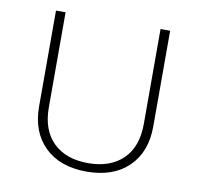

<svg xmlns="http://www.w3.org/2000/svg" viewBox="-66 -608 717 689"><g transform="rotate(10 292.0 -263.0)"><path d="M292 12Q195 12 139.5 -42Q84 -96 84 -189V-538H119V-192Q119 -109 165 -64Q211 -19 292 -19Q373 -19 419 -64Q465 -109 465 -192V-538H500V-189Q500 -96 444.5 -42Q389 12 292 12Z"/></g></svg>

Font: IBM Plex Sans Thai ExtLt
Style: Regular
Weight: 200
Designer: Mike Abbink, Paul van der Laan, Pieter van Rosmalen, Ben Mitchell, Mark Frömberg
Foundry: Bold Monday
Version: Version 1.2